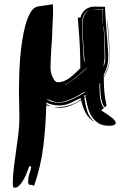

<svg xmlns="http://www.w3.org/2000/svg" viewBox="-20 -535 613 901"><path d="M256 -29Q250 -29 243.5 -30Q237 -31 232 -32Q236 -32 240 -32H248Q277 -32 307 -41.5Q337 -51 360 -68L359 -75Q333 -62 309 -51Q285 -40 254 -40Q250 -40 241.5 -41Q233 -42 224.5 -44Q216 -46 208.5 -49Q201 -52 198 -55V-46L218 -36Q206 -36 197 -42Q195 55 183.5 150Q172 245 140 337L129 332Q127 333 124 333Q112 333 112 319Q112 300 117.5 282.5Q123 265 127 247L117 245Q114 255 107.5 272Q101 289 92 305.5Q83 322 72 334Q61 346 48 346Q43 346 41.5 339.5Q40 333 40 330Q40 290 45 251Q50 212 55.5 173Q61 134 66 95Q71 56 71 16Q71 -3 70 -35Q69 -67 69 -106Q69 -136 70 -176.5Q71 -217 74.5 -260.5Q78 -304 84.5 -346.5Q91 -389 101 -423Q111 -457 125 -479.5Q139 -502 159 -505L228 -515Q228 -510 228.5 -503.5Q229 -497 229 -490Q229 -461 227 -427Q225 -393 225 -371Q225 -366 223.5 -347Q222 -328 220.5 -303.5Q219 -279 218 -255Q217 -231 217 -218Q217 -192 228 -170.5Q239 -149 250 -149Q266 -149 281 -155Q296 -161 309 -171Q322 -181 334 -192.5Q346 -204 357 -215V-230Q357 -260 355 -308.5Q353 -357 348 -414L345 -452L358 -453Q363 -476 381 -490Q399 -504 423 -504H425L473 -503Q473 -486 475.5 -453Q478 -420 480.5 -384.5Q483 -349 485.5 -316Q488 -283 488 -266Q488 -244 482.5 -223.5Q477 -203 467 -184V-173Q478 -196 486 -218Q494 -240 494 -266Q494 -276 492.5 -301.5Q491 -327 489 -356Q487 -385 485 -410.5Q483 -436 483 -446Q485 -436 487 -410.5Q489 -385 491 -356Q493 -327 494 -301.5Q495 -276 495 -266Q495 -240 487.5 -216.5Q480 -193 467 -170Q467 -138 469.5 -106Q472 -74 480 -42L473 -31Q465 -37 460 -52Q455 -67 453 -84.5Q451 -102 450.5 -119Q450 -136 450 -146L447 -143V-129Q447 -117 447.5 -103Q448 -89 450 -75Q452 -61 456 -49Q460 -37 468 -29L455 -17Q461 -13 472 -6Q483 1 494.5 9Q506 17 514.5 26Q523 35 523 42Q523 47 519 49.5Q515 52 509 53.5Q503 55 497 55H488Q460 55 441 42.5Q422 30 410 10.5Q398 -9 391.5 -33Q385 -57 382 -80L376 -76Q380 -44 389.5 -13.5Q399 17 425 38Q396 22 381.5 -6Q367 -34 361 -65Q338 -50 311.5 -39.5Q285 -29 256 -29ZM254 -55Q239 -55 225.5 -61Q212 -67 198 -70Q210 -61 225.5 -57Q241 -53 256 -53Q270 -53 286.5 -57.5Q303 -62 319.5 -69.5Q336 -77 351.5 -85.5Q367 -94 378 -102L377 -105Q365 -97 350 -88.5Q335 -80 318.5 -72.5Q302 -65 285 -60Q268 -55 254 -55ZM367 -426Q367 -443 375.5 -462Q384 -481 402 -489Q383 -482 374 -464.5Q365 -447 365 -428Q365 -417 366 -390.5Q367 -364 368.5 -335Q370 -306 371.5 -279.5Q373 -253 375 -243L377 -248Q376 -258 374 -283Q372 -308 370.5 -336.5Q369 -365 368 -390.5Q367 -416 367 -426ZM465 -412Q466 -407 467.5 -386Q469 -365 469.5 -341Q470 -317 470.5 -296Q471 -275 471 -269Q471 -257 468.5 -245Q466 -233 466 -221Q469 -229 471.5 -240Q474 -251 474 -259Q474 -266 473.5 -288Q473 -310 472 -335.5Q471 -361 469.5 -383Q468 -405 466 -411ZM387 -217Q378 -209 364.5 -196.5Q351 -184 335.5 -172Q320 -160 305 -149Q291 -140 280 -134Q291 -138 305 -148Q320 -158 335.5 -170Q351 -182 365 -194.5Q379 -207 387 -215ZM425 -493Q420 -493 414 -491Q417 -492 424 -492Q433 -492 442.5 -491Q452 -490 462 -489Q462 -476 461 -464Q460 -452 460 -440V-432Q460 -428 461 -424Q461 -441 462 -457.5Q463 -474 464 -491Q454 -492 444.5 -492.5Q435 -493 425 -493ZM376 -79 382 -83 381 -90 375 -86Z"/></svg>

Font: Finger Paint
Style: Regular
Weight: 400
Designer: Ralph du Carrois
Foundry: Ralph du Carrois
Version: Version 1.001